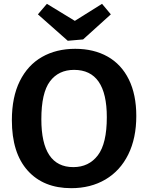

<svg xmlns="http://www.w3.org/2000/svg" viewBox="-20 -971 772 1003"><path d="M42 -343Q42 -464 83.5 -547.5Q125 -631 199.5 -673.5Q274 -716 373 -716Q470 -716 542 -675.5Q614 -635 653 -556Q692 -477 692 -365Q692 -249 650 -164Q608 -79 531 -33.5Q454 12 352 12Q207 12 124.5 -80Q42 -172 42 -343ZM538 -359Q538 -606 367 -606Q286 -606 241 -546Q196 -486 196 -348Q196 -98 363 -98Q444 -98 491 -159.5Q538 -221 538 -359ZM371 -862 513 -951 559 -896 414 -765 334 -758 178 -896 225 -951Z"/></svg>

Font: Bitter Pro
Style: Bold
Weight: 700
Designer: Sol Matas, and Bitter project Authors
Foundry: Sol Matas
Version: Version 1.010